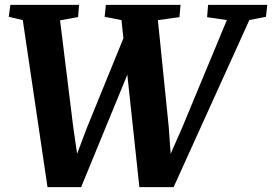

<svg xmlns="http://www.w3.org/2000/svg" viewBox="-20 -763 1117 788"><path d="M175 5 73.5 -680.5 16 -694 22.5 -743H304.5L300.5 -693L226.5 -679.5L280.5 -242L305.5 -69.5L274 -71.5L335 -234.5L493.5 -623L513.5 -483L313 5ZM552 5 478.5 -680.5 409.5 -694 414.5 -743H721L716.5 -692.5L628 -680.5L672.5 -242L685 -69L654.5 -73L726.5 -236.5L911 -680.5L830 -692.5L834 -743H1077L1071.5 -694L1003.5 -681L692.5 5Z"/></svg>

Font: Merriweather 24pt ExtraBold
Style: Italic
Weight: 800
Italic angle: -7.8°
Version: Version 2.101